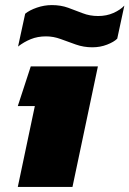

<svg xmlns="http://www.w3.org/2000/svg" viewBox="-20 -735 509 755"><path d="M343 -549Q309 -549 278 -560Q247 -571 218.5 -581.5Q190 -592 161 -592Q128 -592 101 -581Q74 -570 51 -552L79 -681Q96 -695 125 -705Q154 -715 184 -715Q219 -715 248 -704.5Q277 -694 305 -683Q333 -672 366 -672Q399 -672 426 -684Q453 -696 469 -713L441 -583Q428 -570 401 -559.5Q374 -549 343 -549ZM50 0 117 -318H50L101 -474H365L265 0Z"/></svg>

Font: Kanit ExtraBold
Style: Italic
Weight: 800
Italic angle: -12°
Designer: Katatrad Team
Foundry: CadsonDemak
Version: Version 2.000; ttfautohint (v1.8.3)